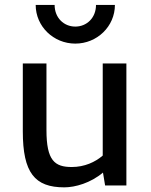

<svg xmlns="http://www.w3.org/2000/svg" viewBox="-20 -766 623 793"><path d="M74.2 -503.9V-223.6C74.2 -52.2 123.5 7.8 245.6 7.8C290.5 7.8 354.5 -10.3 405.3 -53.2L414.1 0H502V-503.9H404.3V-123.5C373.5 -96.7 329.1 -76.2 276.4 -76.2C206.1 -76.2 171.9 -102.5 171.9 -228.5V-503.9ZM127.4 -745.6C127.4 -657.2 200.7 -585.9 291 -585.9C381.3 -585.9 454.6 -657.2 454.6 -745.6H376.5C376.5 -692.4 338.4 -656.2 291 -656.2C243.7 -656.2 205.6 -692.4 205.6 -745.6Z"/></svg>

Font: Inder
Style: Regular
Weight: 400
Designer: Irina Smirnova
Foundry: Irina Smirnova
Version: Version 1.001